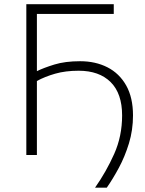

<svg xmlns="http://www.w3.org/2000/svg" viewBox="-20 -733 688 908"><path d="M429.5 154.5Q482.5 79 520 -5Q557.5 -89 557.5 -187Q557.5 -291 503.2 -344.8Q449 -398.5 352 -398.5Q289.5 -398.5 240.8 -384.5Q192 -370.5 154.5 -350V0H104.5V-713H518V-667H154.5V-396.5Q186 -412 237 -427.8Q288 -443.5 359 -443.5Q431.5 -443.5 488 -414.8Q544.5 -386 576.8 -328.8Q609 -271.5 609 -187Q609 -118 589.8 -55Q570.5 8 541.8 61.2Q513 114.5 485 154.5Z"/></svg>

Font: Heraclito ExtraLight
Style: Regular
Weight: 200
Designer: Kostas Bartsokas (font) & Cristiano Sobral (main changes)
Foundry: Kostas Bartsokas (font) & Cristiano Sobral (main changes)
Version: Version 1.00;July 8, 2020;FontCreator 13.0.0.2655 64-bit